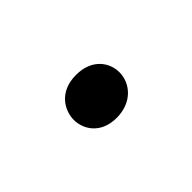

<svg xmlns="http://www.w3.org/2000/svg" viewBox="-27 -485 253 253"><g transform="rotate(-45 100.0 -358.0)"><path d="M57 -357C57 -340 69 -319 99 -319C128 -319 144 -339 144 -359C144 -377 131 -397 101 -397C69 -397 57 -374 57 -357Z"/></g></svg>

Font: Life Savers
Style: Regular
Weight: 400
Designer: Pablo Impallari, Rodrigo Fuenzalida, Brenda Gallo
Foundry: Pablo Impallari, Rodrigo Fuenzalida, Brenda Gallo
Version: Version 3.000